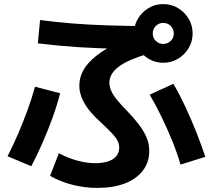

<svg xmlns="http://www.w3.org/2000/svg" viewBox="-20 -852 1040 939"><path d="M456 67Q394 67 333.5 51.5Q273 36 225 8L268 -103Q311 -79 360 -66Q409 -53 452 -54Q488 -55 512.5 -64Q537 -73 550 -90Q563 -107 563 -130Q563 -147 555.5 -162.5Q548 -178 529.5 -198Q511 -218 477 -250Q438 -285 414.5 -315Q391 -345 379.5 -374.5Q368 -404 368 -433Q368 -474 388.5 -510Q409 -546 451.5 -579.5Q494 -613 560 -646L580 -613Q460 -615 361 -621.5Q262 -628 165 -640L176 -754Q252 -744 331.5 -737.5Q411 -731 503 -728Q595 -725 707 -724L735 -597Q622 -568 568.5 -531.5Q515 -495 515 -448Q515 -429 523.5 -409Q532 -389 551.5 -364.5Q571 -340 602 -309Q636 -274 660 -242Q684 -210 697 -179Q710 -148 710 -114Q710 -59 679 -18Q648 23 591 45Q534 67 456 67ZM17 -88Q44 -140 69 -198.5Q94 -257 115.5 -316Q137 -375 151 -428L274 -396Q260 -340 238 -279Q216 -218 189.5 -157Q163 -96 133 -39ZM863 -47Q846 -105 822 -164Q798 -223 770 -280.5Q742 -338 712 -389L828 -442Q858 -391 886 -331Q914 -271 939 -208.5Q964 -146 984 -85ZM778 -545Q739 -545 706.5 -564.5Q674 -584 654.5 -616.5Q635 -649 635 -688Q635 -728 654.5 -760.5Q674 -793 706.5 -812.5Q739 -832 778 -832Q818 -832 850.5 -812.5Q883 -793 902.5 -760.5Q922 -728 922 -688Q922 -649 902.5 -616.5Q883 -584 850.5 -564.5Q818 -545 778 -545ZM778 -637Q800 -637 815 -652Q830 -667 830 -688Q830 -710 815 -725Q800 -740 778 -740Q757 -740 742 -725Q727 -710 727 -688Q727 -667 742 -652Q757 -637 778 -637Z"/></svg>

Font: M PLUS 2
Style: Bold
Weight: 700
Designer: Coji Morishita
Foundry: UNDERFOREST DESIGN
Version: Version 1.001